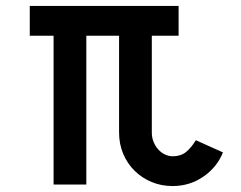

<svg xmlns="http://www.w3.org/2000/svg" viewBox="-20 -620 809 645"><path d="M729 -108Q709 -58 663 -26.5Q617 5 560 5Q522 5 489.5 -8.5Q457 -22 432.5 -46Q408 -70 394 -103Q380 -136 380 -175V-500H270V0H160V-500H80V-600H580V-500H490V-175Q490 -157 496.5 -142Q503 -127 513 -116.5Q523 -106 535.5 -100.5Q548 -95 560 -95Q587 -95 604.5 -109Q622 -123 638 -149Z"/></svg>

Font: Gauge Heavy
Style: Heavy
Weight: 900
Designer: Daniel Pimley
Foundry: Daniel Pimley
Version: Version 2.0